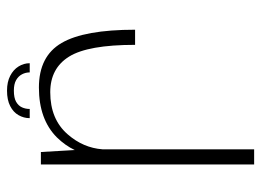

<svg xmlns="http://www.w3.org/2000/svg" viewBox="-116 -610 726 533"><g transform="rotate(-90 246.5 -343.0)"><path d="M389 -330.5H431Q431 -471.5 394.2 -534.5Q357.5 -597.5 270.5 -597.5Q182 -597.5 132 -547.5Q109.5 -524.5 97 -498L91.5 -592H57V0H99V-421Q103 -474.5 140.5 -517.5Q182.5 -566 257.5 -566Q324 -566 356.5 -513.5Q389 -461 389 -330.5ZM262 -686Q236 -686 219 -677.2Q202 -668.5 193.8 -654Q185.5 -639.5 185.5 -623H211Q211 -634.5 215.5 -644.5Q220 -654.5 231 -660.8Q242 -667 262 -667Q280 -667 291 -660.8Q302 -654.5 307.2 -644.5Q312.5 -634.5 312.5 -623H338Q338 -639.5 329 -654Q320 -668.5 303 -677.2Q286 -686 262 -686Z"/></g></svg>

Font: Anybody Thin ExtraLight
Style: Regular
Weight: 250
Version: Version 1.113;gftools[0.9.25]